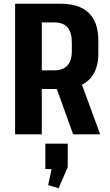

<svg xmlns="http://www.w3.org/2000/svg" viewBox="-20 -720 588 1029"><path d="M61 -700H306Q405 -700 456 -650.5Q507 -601 507 -503V-434Q507 -340 456 -291.5Q405 -243 306 -243H198V-343H270Q317 -343 341 -368.5Q365 -394 365 -447V-492Q365 -547 341.5 -573.5Q318 -600 270 -600H173L204 -634V0H61ZM274 -272H417L517 0H372ZM343 50V176L294 289L238 272L274 104L336 186H223V50Z"/></svg>

Font: Pathway Extreme Condensed
Style: Bold
Weight: 700
Width: 3
Version: Version 1.001;gftools[0.9.26]